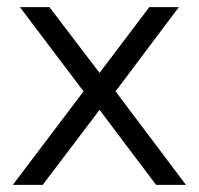

<svg xmlns="http://www.w3.org/2000/svg" viewBox="-20 -520 559 540"><path d="M16 0 215 -263 36 -500H119L260 -315L400 -500H483L305 -263L503 0H419L260 -211L100 0Z"/></svg>

Font: Nata Sans
Style: Regular
Weight: 400
Designer: Daniel Uzquiano Cruz
Version: Version 1.001